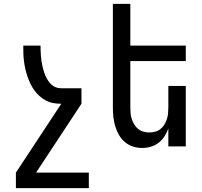

<svg xmlns="http://www.w3.org/2000/svg" viewBox="-20 -755 1040 990"><path d="M62 215V135L296 -220H295Q275 -220 255 -223.5Q235 -227 217 -236.5Q199 -246 184 -259.5Q169 -273 157 -289.5Q145 -306 136.5 -324Q128 -342 121.5 -361Q115 -380 110.5 -400Q106 -420 103.5 -440Q101 -460 100.5 -480Q100 -500 100 -520H189Q189 -507 189.5 -493.5Q190 -480 191 -466.5Q192 -453 194 -439.5Q196 -426 199 -413Q202 -400 206 -387Q210 -374 215.5 -362Q221 -350 228.5 -338.5Q236 -327 246 -318Q256 -309 268.5 -304.5Q281 -300 295 -300H400V-220L166 135H438V215Z M713 8Q689 8 665.5 0.5Q642 -7 623.5 -23Q605 -39 593 -60Q581 -81 574 -104.5Q567 -128 564.5 -152Q562 -176 562 -200V-735H652V-520H938V-440H652V-200Q652 -185 653.5 -169.5Q655 -154 660 -139.5Q665 -125 673 -112Q681 -99 693 -89.5Q705 -80 720 -76Q735 -72 750 -72Q765 -72 780 -76Q795 -80 807 -89.5Q819 -99 827 -112Q835 -125 840 -139.5Q845 -154 846.5 -169.5Q848 -185 848 -200V-312H938V0H848V-93Q841 -72 828.5 -52.5Q816 -33 798 -19Q780 -5 758 1.5Q736 8 713 8Z"/></svg>

Font: Iosevka Medium
Style: Regular
Weight: 500
Monospace: yes
Designer: Belleve Invis
Foundry: Belleve Invis
Version: Version 32.5.0; ttfautohint (v1.8.4)